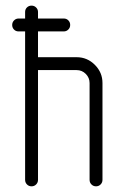

<svg xmlns="http://www.w3.org/2000/svg" viewBox="-20 -656 426 676"><path d="M45.4 -590.8H68.4V-613.8Q68.4 -623.5 75 -629.9Q81.5 -636.2 91.1 -636.2Q100.6 -636.2 107.2 -629.6Q113.8 -623 113.8 -613.8V-590.8H204.6Q214.4 -590.8 220.7 -584.2Q227.1 -577.6 227.1 -568.1Q227.1 -558.6 220.5 -552Q213.9 -545.4 204.6 -545.4H113.8V-454.6H250Q287.1 -454.6 314 -427.7Q340.8 -400.9 340.8 -363.8V-22.9Q340.8 -13.2 334.2 -6.6Q327.6 0 318.1 0Q308.6 0 302 -6.6Q295.4 -13.2 295.4 -22.9V-363.8Q295.4 -382.3 282 -395.8Q268.6 -409.2 250 -409.2H113.8V-22.9Q113.8 -13.2 107.2 -6.6Q100.6 0 91.1 0Q81.5 0 75 -6.6Q68.4 -13.2 68.4 -22.9V-545.4H45.4Q35.6 -545.4 29.3 -552Q22.9 -558.6 22.9 -568.1Q22.9 -577.6 29.5 -584.2Q36.1 -590.8 45.4 -590.8Z"/></svg>

Font: OpenGost Type A TT
Style: Regular
Weight: 400
Version: Version 0.3